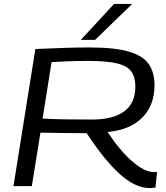

<svg xmlns="http://www.w3.org/2000/svg" viewBox="-20 -953 851 983"><path d="M49 0 161 -702Q249 -706 313 -708Q377 -710 439 -710Q567 -710 639 -689Q711 -668 741 -625.5Q771 -583 771 -517Q771 -413 708 -350.5Q645 -288 531 -277Q595 -180 658 -126Q721 -72 767 -72Q770 -72 775 -72Q780 -72 784 -73L776 7Q771 8 762 9Q753 10 748 10Q671 10 590.5 -64.5Q510 -139 424 -271Q358 -271 302 -272Q246 -273 187 -274L143 0ZM453 -341Q558 -341 615.5 -382.5Q673 -424 673 -511Q673 -557 653 -586Q633 -615 581 -628Q529 -641 434 -641Q395 -641 368 -640.5Q341 -640 313 -638.5Q285 -637 244 -635L198 -346Q251 -343 309.5 -342Q368 -341 453 -341ZM394 -749 564 -933H657L467 -749Z"/></svg>

Font: Georama Extended
Style: Italic
Weight: 400
Width: 7
Italic angle: -9°
Designer: Jean-Baptiste Levee
Foundry: Production Type
Version: Version 1.000